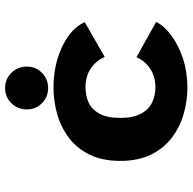

<svg xmlns="http://www.w3.org/2000/svg" viewBox="-21 -720 752 750"><g transform="rotate(-90 355.0 -345.0)"><path d="M644.5 -111Q629 -79.5 591.2 -51.5Q553.5 -23.5 501 -6.2Q448.5 11 388.5 11Q335 11 284 -3.8Q233 -18.5 191.8 -50Q150.5 -81.5 126 -131.2Q101.5 -181 101.5 -251Q101.5 -321.5 126 -371.2Q150.5 -421 191.8 -452Q233 -483 284 -497.5Q335 -512 388.5 -512Q448.5 -512 500.8 -496.2Q553 -480.5 590.5 -453Q628 -425.5 643.5 -390L507.5 -312Q493 -345.5 462.8 -366.2Q432.5 -387 388.5 -387Q356.5 -387 329.5 -374.8Q302.5 -362.5 286 -332.8Q269.5 -303 269.5 -251Q269.5 -200 286 -170Q302.5 -140 329.5 -127Q356.5 -114 388.5 -114Q432 -114 462.8 -135.2Q493.5 -156.5 506.5 -188ZM386 -533Q351 -533 326.8 -557.2Q302.5 -581.5 302.5 -616.5Q302.5 -652 326.8 -676.5Q351 -701 386 -701Q421 -701 445.5 -676.5Q470 -652 470 -616.5Q470 -581.5 445.5 -557.2Q421 -533 386 -533Z"/></g></svg>

Font: League Mono
Style: Bold
Weight: 700
Width: 6
Designer: Tyler Finck
Foundry: The League of Moveable Type / Tyler Finck
Version: Version 2.300;RELEASE